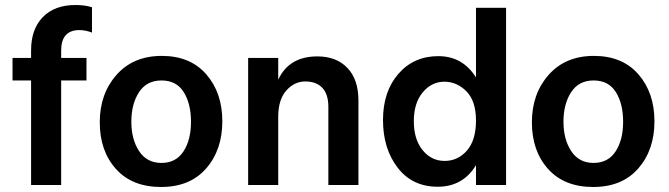

<svg xmlns="http://www.w3.org/2000/svg" viewBox="-20 -738 2669 766"><path d="M325 -417H224V0H104V-417H30V-507H104V-537Q104 -622 151 -670Q198 -718 281 -718Q319 -718 347 -709V-608Q321 -618 297 -618Q224 -618 224 -536V-507H325Z M624.5 -417Q565 -417 534.5 -370Q504 -323 504 -252.5Q504 -182 535 -135Q566 -88 624 -88Q682 -88 712 -134Q742 -180 742 -252Q742 -324 713 -370.5Q684 -417 624.5 -417ZM625.5 -515Q739 -515 803 -441.5Q867 -368 867 -254Q867 -140 802.5 -66Q738 8 622.5 8Q507 8 442.5 -64Q378 -136 378 -250Q378 -364 445 -439.5Q512 -515 625.5 -515Z M1410 0H1290V-312Q1290 -362 1266 -387.5Q1242 -413 1198 -413Q1154 -413 1122 -376.5Q1090 -340 1090 -272V0H970V-507H1090V-420Q1133 -513 1246 -513Q1322 -513 1366 -467Q1410 -421 1410 -337Z M1999 0H1879V-79Q1827 7 1726 7Q1625 7 1566.5 -69Q1508 -145 1508 -259Q1508 -373 1569.5 -443.5Q1631 -514 1728.5 -514Q1826 -514 1879 -429V-707H1999ZM1752.5 -412Q1702 -412 1666.5 -369.5Q1631 -327 1631 -254.5Q1631 -182 1666 -139Q1701 -96 1754 -96Q1807 -96 1843 -137.5Q1879 -179 1879 -257Q1879 -335 1841 -373.5Q1803 -412 1752.5 -412Z M2348.5 -417Q2289 -417 2258.5 -370Q2228 -323 2228 -252.5Q2228 -182 2259 -135Q2290 -88 2348 -88Q2406 -88 2436 -134Q2466 -180 2466 -252Q2466 -324 2437 -370.5Q2408 -417 2348.5 -417ZM2349.5 -515Q2463 -515 2527 -441.5Q2591 -368 2591 -254Q2591 -140 2526.5 -66Q2462 8 2346.5 8Q2231 8 2166.5 -64Q2102 -136 2102 -250Q2102 -364 2169 -439.5Q2236 -515 2349.5 -515Z"/></svg>

Font: Hind Kochi SemiBold
Style: Regular
Weight: 600
Designer: Dhruvi Tolia
Foundry: Indian Type Foundry
Version: Version 0.702;PS 1.0;hotconv 1.0.81;makeotf.lib2.5.63406